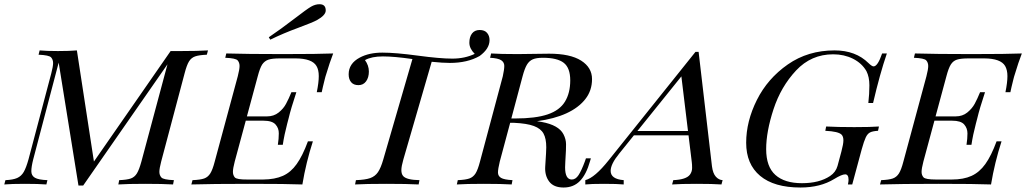

<svg xmlns="http://www.w3.org/2000/svg" viewBox="-56 -856 4762 891"><path d="M751 -20 747.1 0Q700.2 -2.9 617.7 -2.9Q535.2 -2.9 493.2 0L497.1 -20Q533.7 -21.5 551.3 -27.8Q568.8 -34.2 579.3 -51.3Q589.8 -68.4 600.1 -106L721.2 -557.6L330.1 4.9H308.1L216.3 -565.4L98.1 -116.2Q89.4 -82 89.4 -61.5Q89.4 -41 106 -31.2Q122.6 -21.5 164.1 -20L159.2 0Q122.6 -2.9 59.6 -2.9Q-3.4 -2.9 -36.1 0L-30.8 -20Q4.4 -21.5 23.7 -30Q43 -38.6 54.2 -58.1Q65.4 -77.6 76.2 -116.2L182.1 -516.1Q190.4 -547.9 190.4 -563.5Q190.4 -579.1 181.2 -589.6Q171.9 -600.1 123 -602.1L127.9 -622.1Q159.2 -619.1 212.9 -619.1Q266.6 -619.1 300.8 -622.1L379.9 -106.4L735.8 -619.1H784.2Q860.8 -619.1 909.2 -622.1L903.8 -602.1Q867.2 -600.6 849.4 -594.2Q831.5 -587.9 821 -570.8Q810.5 -553.7 800.8 -516.1L691.9 -106Q683.6 -74.2 683.6 -58.6Q683.6 -43 692.9 -32.5Q702.1 -22 751 -20Z M832 0 837.4 -20Q874 -21.5 891.6 -27.8Q909.2 -34.2 919.9 -51.3Q930.7 -68.4 940.4 -106L1047.4 -502Q1055.7 -534.2 1055.7 -549.8Q1055.7 -565.4 1046.9 -575.7Q1038.1 -585.9 989.3 -587.9L994.1 -607.9Q1088.4 -605 1256.3 -605Q1424.3 -605 1490.2 -607.9Q1475.6 -571.3 1454.1 -500L1451.2 -488.8Q1440.4 -445.8 1437 -428.2H1414.1Q1423.3 -473.6 1423.3 -502.9Q1423.3 -532.2 1412.6 -549.8Q1392.1 -584.5 1316.4 -585H1243.2Q1207 -585 1189.5 -579.1Q1171.9 -573.2 1160.6 -556.6Q1149.9 -539.6 1140.1 -502L1089.8 -315.9H1183.1Q1214.8 -315.9 1237.3 -334Q1259.8 -352.1 1271.5 -374.5Q1283.7 -397 1296.4 -428.2H1319.3Q1293.9 -351.6 1283.2 -306.2L1276.9 -282.2Q1263.2 -230.5 1256.3 -184.1H1233.4Q1237.8 -212.4 1237.8 -236.8Q1238.3 -260.7 1222.7 -278.3Q1207 -295.9 1167 -295.9H1084.5L1033.2 -106Q1024.9 -74.2 1024.9 -58.6Q1024.9 -43 1033.7 -32.7Q1042.5 -22.5 1092.3 -22.9H1165Q1219.7 -23.4 1256.8 -40Q1293.9 -56.6 1320.8 -94.7Q1348.1 -132.8 1373 -200.2H1396Q1364.3 -102.5 1347.2 0Q1277.3 -2.9 1102.5 -2.9Q927.7 -2.9 832 0ZM1426.8 -836.4Q1456.1 -836.4 1455.6 -806.6Q1455.1 -785.2 1415 -762.7Q1395.5 -752 1327.1 -726.6Q1257.8 -701.2 1198.2 -671.9L1191.4 -683.1Q1249 -722.2 1308.6 -768.1Q1368.2 -814 1387.7 -825.2Q1407.2 -836.4 1426.8 -836.4Z M1562 -511.2Q1562 -561.5 1613.8 -588.9Q1656.7 -611.8 1718.3 -611.8Q1779.8 -611.8 1882.6 -597.9Q1985.4 -584 2043.2 -584Q2101.1 -584 2147 -606Q2122.1 -630.9 2122.1 -657.7Q2122.1 -684.6 2134.5 -700.7Q2147 -716.8 2169.9 -716.8Q2192.9 -716.8 2204.3 -703.4Q2215.8 -689.9 2215.8 -669.9Q2215.8 -629.9 2169.9 -596.2Q2113.3 -564 2031.7 -564Q1998.5 -564 1947.3 -569.3L1815.9 -116.2Q1806.6 -84 1806.6 -66.4Q1806.6 -48.8 1814.9 -39.1Q1830.6 -21 1890.6 -20L1886.7 0Q1835 -2.9 1737.5 -2.9Q1640.1 -2.9 1591.8 0L1595.7 -20Q1639.2 -21.5 1661.9 -29.5Q1684.6 -37.6 1698 -57.1Q1711.4 -76.7 1722.7 -116.2L1857.9 -582Q1773.4 -594.2 1720.9 -594.2Q1668.5 -594.2 1637.7 -577.1Q1655.8 -552.2 1655.8 -524.2Q1655.8 -496.1 1642.8 -478.5Q1629.9 -460.9 1607.4 -460.9Q1585 -460.9 1573.5 -474.6Q1562 -488.3 1562 -511.2Z M2334 -306.2Q2429.7 -306.2 2485.6 -325.2Q2541.5 -344.2 2565.9 -384.5Q2590.3 -424.8 2590.3 -482.9Q2590.3 -541 2560.1 -564.5Q2529.8 -587.9 2463.4 -587.9Q2433.1 -587.9 2416.3 -580.6Q2399.4 -573.2 2388.9 -555.2Q2378.4 -537.1 2369.1 -502L2316.9 -306.2ZM2566.4 -79.6Q2566.4 -22.9 2597.7 -22.9Q2615.2 -22.9 2628.7 -43.2Q2642.1 -63.5 2658.2 -106.9L2663.1 -121.1H2686L2682.1 -107.9Q2664.6 -45.9 2635 -15.9Q2605.5 14.2 2559.3 14.2Q2513.2 14.2 2492.4 -13.7Q2471.7 -41.5 2474.1 -82L2478 -145Q2479 -164.6 2479 -172.9Q2479 -212.9 2466.3 -236.1Q2453.6 -259.3 2421.6 -271.2Q2389.6 -283.2 2329.6 -286.1H2311.5L2263.2 -106Q2254.9 -71.8 2254.9 -55.4Q2254.9 -39.1 2269.3 -30.5Q2283.7 -22 2322.3 -20L2318.4 0Q2271.5 -2.9 2189 -2.9Q2106.4 -2.9 2064 0L2068.4 -20Q2104.5 -21.5 2122.3 -27.8Q2140.1 -34.2 2150.9 -51.3Q2161.6 -68.4 2171.4 -106L2277.3 -502Q2284.2 -533.7 2284.2 -550.3Q2284.2 -566.9 2270 -576.4Q2255.9 -585.9 2218.3 -587.9L2223.1 -607.9Q2263.7 -605 2346.2 -605L2492.2 -606.9Q2590.3 -606.9 2640.9 -574.7Q2691.4 -542.5 2691.4 -489Q2691.4 -435.5 2660.2 -396Q2596.7 -315.4 2436 -293.5L2458 -290Q2536.6 -275.4 2558.6 -233.4Q2570.8 -210 2570.8 -186.5Q2570.8 -163.1 2570.3 -158.2L2567.4 -105Q2566.4 -87.4 2566.4 -79.6Z M3106 -501.5 2901.9 -248H3136.7ZM3063 0 3068.4 -20Q3128.9 -22.5 3146 -45.9Q3155.8 -59.6 3155.8 -76.4Q3155.8 -93.3 3154.3 -104L3139.2 -228H2885.7L2817.4 -143.1Q2777.8 -94.7 2777.8 -63Q2777.8 -24.9 2838.4 -20V0Q2808.6 -2.9 2747.3 -2.9Q2686 -2.9 2660.2 0V-20Q2704.1 -31.2 2769 -112.8L3171.4 -615.2H3186L3248 -84Q3252.4 -50.8 3266.1 -35.9Q3279.8 -21 3297.4 -20L3292 0Q3252 -2.9 3177.2 -2.9Q3102.5 -2.9 3063 0Z M3881.8 -21.5Q3881.8 -46.9 3866.2 -46.9Q3850.6 -46.9 3815.4 -25.4Q3751 14.2 3658.7 14.2Q3536.1 14.2 3471.4 -40Q3406.7 -94.2 3406.7 -193.6Q3406.7 -293 3456.5 -392.3Q3506.3 -491.7 3599.9 -556.9Q3693.4 -622.1 3816.9 -622.1Q3915 -622.1 3974.6 -563Q3990.2 -547.9 3998 -547.9Q4017.1 -547.9 4037.6 -607.9H4059.6Q4027.3 -513.7 3995.6 -377.9H3973.6Q3978.5 -420.9 3978.5 -460Q3978.5 -499 3964.8 -525.9Q3943.8 -562.5 3902.6 -583.3Q3861.3 -604 3810.5 -604Q3708.5 -604 3638.2 -528.8Q3567.9 -453.6 3533.7 -349.4Q3499.5 -245.1 3499.5 -163.8Q3499.5 -82.5 3542.2 -44.2Q3585 -5.9 3665.5 -5.9Q3746.1 -5.9 3795.9 -39.1Q3822.3 -56.6 3830.6 -85.9L3848.6 -152.8Q3857.9 -187.5 3857.9 -204.8Q3857.9 -222.2 3849.6 -231Q3835 -246.1 3773.9 -249L3777.8 -269Q3830.6 -266.1 3908.4 -266.1Q3986.3 -266.1 4022.9 -269L4018.6 -249Q3993.7 -247.6 3981.7 -241.5Q3969.7 -235.4 3961.7 -218.5Q3953.6 -201.7 3942.9 -163.1L3898.9 0H3878.9Q3881.8 -13.7 3881.8 -21.5Z M4027.8 0 4033.2 -20Q4069.3 -21.5 4087.2 -27.8Q4105 -34.2 4115.7 -51.3Q4126.5 -68.4 4136.2 -106L4243.2 -502Q4251.5 -534.2 4251.5 -549.8Q4251.5 -565.4 4242.4 -575.7Q4233.4 -585.9 4185.1 -587.9L4189.9 -607.9Q4284.2 -605 4452.1 -605Q4620.1 -605 4686 -607.9Q4671.4 -571.3 4649.9 -500L4647 -488.8Q4636.2 -445.8 4632.8 -428.2H4609.9Q4619.1 -473.6 4619.1 -502.9Q4619.1 -531.2 4608.4 -549.8Q4587.9 -584.5 4512.2 -585H4439Q4402.8 -585 4385 -579.3Q4367.2 -573.7 4356.4 -556.6Q4345.7 -539.6 4335.9 -502L4285.6 -315.9H4378.9Q4410.6 -315.9 4432.9 -334Q4455.1 -352.1 4467.3 -374.5Q4479.5 -397 4492.2 -428.2H4515.1Q4489.7 -351.6 4479 -306.2L4472.7 -282.2Q4459 -230.5 4452.1 -184.1H4429.2Q4433.6 -212.4 4433.6 -236.8Q4433.6 -261.2 4418.2 -278.6Q4402.8 -295.9 4362.8 -295.9H4280.3L4229 -106Q4220.7 -73.7 4220.7 -58.3Q4220.7 -43 4229.7 -33Q4238.8 -22.9 4288.1 -22.9H4360.8Q4415.5 -22.9 4452.4 -39.8Q4489.3 -56.6 4516.6 -94.7Q4543.9 -132.8 4568.8 -200.2H4591.8Q4560.1 -102.5 4543 0Q4473.1 -2.9 4298.1 -2.9Q4123 -2.9 4027.8 0Z"/></svg>

Font: PlayfairDisplaySC-Italic
Style: Italic
Weight: 400
Italic angle: -14°
Designer: Claus Eggers Sørensen
Foundry: Claus Eggers Sørensen
Version: Version 1.004;PS 001.004;hotconv 1.0.70;makeotf.lib2.5.58329